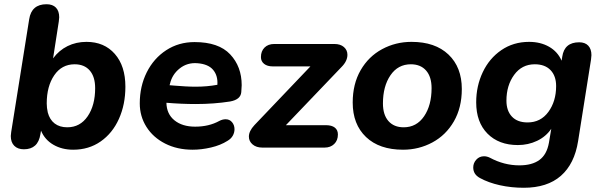

<svg xmlns="http://www.w3.org/2000/svg" viewBox="-20 -698 2849 908"><path d="M174 -80 171 -63Q160 8 93 8Q64 8 47.5 -8.5Q31 -25 31 -55Q31 -60 33 -74L118 -607Q129 -678 200 -678Q229 -678 244.5 -662Q260 -646 260 -616Q259 -606 258 -596L231 -422Q259 -460 299.5 -480Q340 -500 389 -500Q473 -500 523 -443Q573 -386 573 -288Q573 -204 542.5 -136Q512 -68 456 -29Q400 10 326 10Q273 10 232.5 -13.5Q192 -37 174 -80ZM430 -281Q430 -335 404.5 -364.5Q379 -394 333 -394Q272 -394 236.5 -342Q201 -290 201 -209Q201 -188 206 -166Q215 -132 238.5 -114Q262 -96 298 -96Q359 -96 394.5 -148Q430 -200 430 -281Z M641 -209Q641 -290 674 -356Q707 -422 766 -460.5Q825 -499 900 -499Q1014 -499 1068.5 -441Q1123 -383 1123 -295Q1123 -284 1121 -262Q1118 -227 1068 -218Q992 -206 906 -206Q838 -206 767 -212Q768 -159 805 -129Q842 -99 903 -99Q968 -99 1017 -126Q1032 -134 1047 -134Q1066 -134 1077.5 -120Q1089 -106 1089 -87Q1089 -71 1081 -56.5Q1073 -42 1056 -32Q1023 -11 978 -0.5Q933 10 891 10Q818 10 761 -19Q704 -48 672.5 -98Q641 -148 641 -209ZM806 -293Q831 -291 856 -289.5Q881 -288 906 -288Q959 -288 1008 -297Q1011 -340 988 -367.5Q965 -395 914 -399Q866 -403 830 -374.5Q794 -346 784 -302L782 -295Z M1157 -52Q1157 -78 1183 -106L1448 -384H1270Q1244 -384 1229 -396Q1214 -408 1214 -428Q1214 -456 1231 -473Q1248 -490 1277 -490H1561Q1590 -490 1606.5 -475.5Q1623 -461 1623 -439Q1623 -409 1595 -381L1332 -106H1521Q1549 -106 1563.5 -94.5Q1578 -83 1578 -62Q1578 -34 1560.5 -17Q1543 0 1515 0H1221Q1192 0 1174.5 -15Q1157 -30 1157 -52Z M1648 -213Q1648 -301 1685.5 -366Q1723 -431 1787 -465.5Q1851 -500 1926 -500Q2038 -500 2101 -440Q2164 -380 2164 -277Q2164 -189 2126.5 -124Q2089 -59 2025 -24.5Q1961 10 1886 10Q1774 10 1711 -50Q1648 -110 1648 -213ZM2021 -281Q2021 -335 1995 -364.5Q1969 -394 1923 -394Q1862 -394 1826.5 -342Q1791 -290 1791 -209Q1791 -155 1817 -125.5Q1843 -96 1889 -96Q1950 -96 1985.5 -148Q2021 -200 2021 -281Z M2250 144Q2218 127 2218 94Q2218 73 2232.5 57Q2247 41 2269 41Q2283 41 2297 48Q2364 84 2436 84Q2496 84 2531 58.5Q2566 33 2576 -23L2587 -89Q2562 -52 2520 -32Q2478 -12 2429 -12Q2339 -12 2285.5 -66Q2232 -120 2232 -214Q2232 -291 2263 -356.5Q2294 -422 2351 -461Q2408 -500 2482 -500Q2536 -500 2576.5 -477Q2617 -454 2636 -411L2639 -430Q2649 -498 2719 -498Q2747 -498 2762 -482Q2777 -466 2777 -437Q2777 -430 2775 -416L2714 -31Q2697 77 2632.5 133.5Q2568 190 2457 190Q2398 190 2344 178Q2290 166 2250 144ZM2610 -291Q2610 -339 2583.5 -366.5Q2557 -394 2509 -394Q2448 -394 2411.5 -344Q2375 -294 2375 -222Q2375 -174 2401 -146.5Q2427 -119 2475 -119Q2537 -119 2573.5 -169Q2610 -219 2610 -291Z"/></svg>

Font: SN Pro Bold
Style: Bold Italic
Weight: 700
Italic angle: -9°
Designer: Tobias Whetton
Foundry: Supernotes
Version: Version 1.003